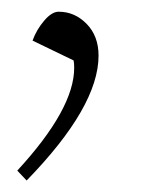

<svg xmlns="http://www.w3.org/2000/svg" viewBox="-20 -112 268 331"><path d="M9.8 182.1Q107.9 75.7 107.9 4.9Q107.9 -2.9 106.9 -7.8L36.1 -42Q43 -61 56.2 -76.4Q69.3 -91.8 81.1 -91.8Q108.9 -91.8 129.4 -70.8Q149.9 -49.8 149.9 -16.1Q149.9 71.8 25.9 199.2Z"/></svg>

Font: Dihjauti
Style: Bold Italic
Weight: 700
Italic angle: -9°
Designer: T. Christopher White
Version: Version 3.0.0